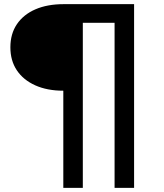

<svg xmlns="http://www.w3.org/2000/svg" viewBox="-20 -725 791 925"><path d="M285 180V-288Q207 -288 149.5 -314Q92 -340 61 -386.5Q30 -433 30 -497Q30 -562 61.5 -608.5Q93 -655 150.5 -680Q208 -705 287 -705H626V180H532V-615H379V180Z"/></svg>

Font: Nunito Sans 7pt Expanded SemiBold
Style: Regular
Weight: 600
Width: 7
Designer: Vernon Adams
Foundry: Vernon Adams
Version: Version 3.101;gftools[0.9.27]